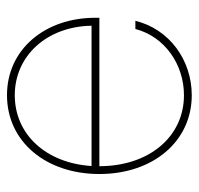

<svg xmlns="http://www.w3.org/2000/svg" viewBox="-30 -534 571 552"><g transform="rotate(-90 256.0 -257.5)"><path d="M258.8 7.8C359.4 7.8 448.7 -56.2 472.7 -154.3H449.2C426.8 -68.8 346.2 -14.6 258.8 -14.6C139.2 -14.6 54.7 -115.2 54.7 -257.8H481.4V-269.5C481.4 -413.6 391.1 -523.4 258.8 -523.4C125.5 -523.4 32.2 -411.6 32.2 -257.8C32.2 -104 125.5 7.8 258.8 7.8ZM55.2 -280.3C63.5 -410.6 145.5 -501 258.8 -501C371.6 -501 456.5 -409.2 458.5 -280.3Z"/></g></svg>

Font: Raveo Display Display Thin
Style: Regular
Weight: 100
Designer: Jakub Foglar, Rasmus Andersson (Inter)
Foundry: Jakubfoglar.com
Version: Version 1.100;Glyphs 3.2.3 (3260)